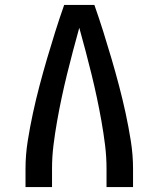

<svg xmlns="http://www.w3.org/2000/svg" viewBox="-20 -755 640 775"><path d="M83 0V-74Q83 -130 92 -186.5Q101 -243 113 -298.5Q125 -354 139.5 -409Q154 -464 170 -518.5Q186 -573 203 -627Q220 -681 239 -735H361Q380 -681 397 -627Q414 -573 430 -518.5Q446 -464 460.5 -409Q475 -354 487 -298.5Q499 -243 508 -186.5Q517 -130 517 -74V0H410V-74Q410 -122 404 -170Q398 -218 389.5 -266Q381 -314 371 -361Q361 -408 349.5 -455Q338 -502 325.5 -549Q313 -596 300 -643Q287 -596 274.5 -549Q262 -502 250.5 -455Q239 -408 229 -361Q219 -314 210.5 -266Q202 -218 196 -170Q190 -122 190 -74V0Z"/></svg>

Font: Iosevka Curly SmBdEx
Style: Regular
Weight: 600
Width: 7
Monospace: yes
Designer: Belleve Invis
Foundry: Belleve Invis
Version: Version 11.1.0; ttfautohint (v1.8.3)